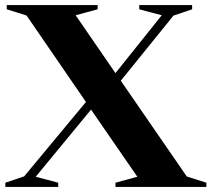

<svg xmlns="http://www.w3.org/2000/svg" viewBox="-20 -735 832 755"><path d="M520 -40 338 -304 120.5 -40 209 -16.5V0H1V-16.5L75 -41.5L318 -334L84.5 -674L6.5 -698.5V-715H364V-698.5L277.5 -675L434 -447.5L616 -675L527.5 -698.5V-715H735.5V-698.5L662 -673.5L455 -417.5L714.5 -41L791.5 -16.5V0H434V-16.5Z"/></svg>

Font: Newsreader Display SemiBold
Style: Regular
Weight: 600
Designer: Hugues Gentile
Foundry: Production Type
Version: Version 1.001